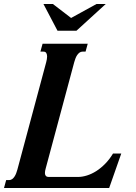

<svg xmlns="http://www.w3.org/2000/svg" viewBox="-36 -933 677 953"><path d="M388.7 -676.8H374Q365.2 -676.8 358.6 -671.9Q352.1 -667 346.9 -659.4Q341.8 -651.9 338.4 -642.6Q335 -633.3 332.5 -624.5L190.9 -97.2Q187 -84 187 -74.2Q187 -65.4 191.4 -60.1Q195.8 -54.7 207 -54.7H351.1Q372.1 -54.7 395.5 -62Q418.9 -69.3 441.7 -83.7Q464.4 -98.1 485.8 -119.9Q507.3 -141.6 524.9 -170.9H565.9L505.9 0H-16.1L-5.4 -39.1H8.8Q17.6 -39.1 24.2 -43.9Q30.8 -48.8 35.9 -56.4Q41 -64 44.4 -73.2Q47.9 -82.5 50.3 -91.3L193.4 -624.5Q195.3 -631.3 196.5 -638.7Q197.8 -646 197.8 -652.8Q197.8 -662.6 193.8 -669.7Q189.9 -676.8 179.2 -676.8H164.6L175.3 -715.8H399.4ZM316.9 -843.8 442.9 -913.1H488.8L343.3 -780.3H249.5L179.7 -913.1H226.6Z"/></svg>

Font: Arian AMU Serif
Style: Bold Italic
Weight: 700
Italic angle: -15°
Designer: Ruben Hakobyan (Tarumian)
Foundry: Ruben Hakobyan (Tarumian)
Version: Version 1.002